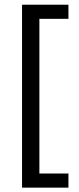

<svg xmlns="http://www.w3.org/2000/svg" viewBox="-20 -696 346 836"><path d="M278 121H76V-675.5H278V-614H151.5V59.5H278Z"/></svg>

Font: Anek Kannada
Style: Regular
Weight: 400
Version: Version 1.003